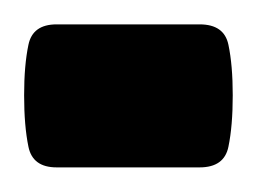

<svg xmlns="http://www.w3.org/2000/svg" viewBox="-46 -136 209 156"><path d="M143.1 -58.6Q143.1 -33.7 139.6 -16.8Q136.2 0 116.2 0H0Q-19.5 0 -22.9 -16.8Q-26.4 -33.7 -26.4 -58.6Q-26.4 -83 -22.9 -99.6Q-19.5 -116.2 0 -116.2H116.2Q136.2 -116.2 139.6 -99.6Q143.1 -83 143.1 -58.6Z"/></svg>

Font: Scheherazade New SemiBold
Style: Regular
Weight: 600
Designer: SIL International
Foundry: SIL International
Version: Version 4.000